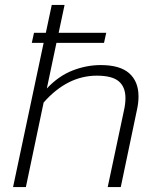

<svg xmlns="http://www.w3.org/2000/svg" viewBox="-20 -759 630 779"><path d="M157 -585H109L118 -626H166L190 -739H242L218 -626H411L402 -585H209L170 -400Q218 -451 274.5 -473Q331 -495 389 -495Q467 -495 504.5 -461.5Q542 -428 542 -368Q542 -342 536 -315L470 0H417L483 -311Q489 -338 489 -361Q489 -406 462 -429Q435 -452 373 -452Q253 -452 157 -343L85 0H33Z"/></svg>

Font: Prompt ExtraLight
Style: Italic
Weight: 275
Italic angle: -12°
Designer: Katatrad Team
Foundry: CadsonDemak
Version: Version 1.000